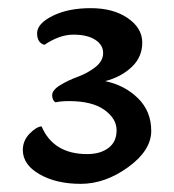

<svg xmlns="http://www.w3.org/2000/svg" viewBox="-20 -758 426 471"><path d="M238 -559Q286 -549 318.5 -517Q351 -485 351 -437Q351 -389 294.5 -348Q238 -307 178 -307Q118 -307 77 -330.5Q36 -354 36 -390Q36 -413 52.5 -430Q69 -447 82 -448Q111 -380 194 -380Q226 -380 246 -395Q266 -410 266 -438.5Q266 -467 236 -488.5Q206 -510 149 -510Q130 -510 116 -507Q108 -512 108 -524.5Q108 -537 127.5 -549Q147 -561 170.5 -569.5Q194 -578 213.5 -593Q233 -608 233 -628Q233 -648 213.5 -660.5Q194 -673 160 -673Q126 -673 89 -648Q71 -653 71 -676.5Q71 -700 109 -719Q147 -738 202.5 -738Q258 -738 293.5 -713.5Q329 -689 329 -653.5Q329 -618 303 -593.5Q277 -569 238 -559Z"/></svg>

Font: Laila SemiBold
Style: Regular
Weight: 600
Designer: Hitesh Malaviya
Foundry: Indian Type Foundry
Version: Version 1.302;PS 1.0;hotconv 1.0.78;makeotf.lib2.5.61930; tt